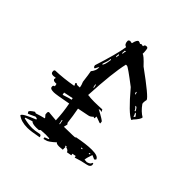

<svg xmlns="http://www.w3.org/2000/svg" viewBox="-201 -837 993 993"><g transform="rotate(45 295.5 -340.0)"><path d="M233.4 -591.8 238.3 -592.8V-596.7Q238.3 -603.5 242.2 -613.3L234.4 -611.3V-607.4ZM479.5 -102.5 487.3 -104.5 485.4 -109.4 478.5 -107.4ZM431.6 -93.8 439.5 -94.7 437.5 -99.6 429.7 -98.6ZM266.6 -104.5 261.7 -128.9 257.8 -127.9 262.7 -104.5ZM171.9 -223.6Q212.9 -237.3 219.7 -237.3L217.8 -247.1L166 -236.3L168 -223.6ZM507.8 -401.4 515.6 -407.2Q506.8 -423.8 501 -423.8H500L501 -418.9Q505.9 -412.1 507.8 -401.4ZM257.8 -362.3 253.9 -381.8 250 -379.9 253.9 -362.3ZM490.2 -426.8 495.1 -427.7 494.1 -432.6Q485.4 -449.2 479.5 -449.2L474.6 -448.2Q490.2 -434.6 490.2 -426.8ZM436.5 -490.2Q430.7 -498 430.7 -502.9H426.8L427.7 -493.2ZM202.1 -478.5Q211.9 -480.5 217.8 -525.4Q216.8 -529.3 213.9 -529.3H212.9V-526.4Q212.9 -513.7 201.2 -483.4ZM228.5 -556.6V-561.5Q228.5 -565.4 230.5 -571.3Q228.5 -576.2 224.6 -576.2V-569.3L223.6 -560.5Q224.6 -556.6 228.5 -556.6ZM161.1 27.3Q115.2 27.3 88.9 6.8V5.9Q88.9 -6.8 163.1 -36.1L162.1 -41Q154.3 -43.9 149.4 -43.9Q114.3 -27.3 110.4 -26.4L104.5 -35.2V-36.1Q104.5 -43.9 129.9 -59.6L138.7 -56.6Q164.1 -65.4 189.5 -71.3L188.5 -75.2L177.7 -87.9L176.8 -99.6Q176.8 -107.4 182.6 -109.4Q190.4 -109.4 237.3 -104.5Q235.4 -160.2 224.6 -214.8Q143.6 -199.2 127.9 -199.2Q102.5 -199.2 100.6 -209L99.6 -215.8Q99.6 -223.6 109.4 -225.6L106.4 -240.2H96.7Q84 -240.2 80.1 -249L82 -259.8L65.4 -257.8Q49.8 -257.8 47.9 -267.6L46.9 -274.4Q46.9 -282.2 52.7 -284.2Q113.3 -286.1 178.7 -297.9Q176.8 -304.7 171.9 -311.5L178.7 -317.4Q180.7 -311.5 191.4 -311.5L205.1 -312.5Q203.1 -327.1 195.3 -344.7Q189.5 -392.6 185.5 -412.1Q202.1 -432.6 202.1 -451.2L201.2 -459L189.5 -436.5H187.5Q180.7 -436.5 178.7 -449.2Q217.8 -570.3 226.6 -628.9Q209 -633.8 209 -657.2Q209 -664.1 219.7 -667Q224.6 -665 228.5 -665H233.4Q240.2 -695.3 251 -697.3Q263.7 -695.3 264.6 -691.4L271.5 -696.3Q279.3 -694.3 283.2 -694.3H285.2Q285.2 -707 298.8 -707Q306.6 -707 308.6 -700.7Q310.5 -694.3 311.5 -677.7V-665Q321.3 -665 361.3 -622.1Q492.2 -527.3 495.1 -510.7Q492.2 -499 492.2 -489.3L493.2 -481.4Q517.6 -447.3 543.9 -432.6V-431.6Q543.9 -418.9 515.6 -388.7Q515.6 -383.8 511.7 -381.8Q478.5 -394.5 389.6 -500Q305.7 -564.5 297.9 -564.5H290Q271.5 -487.3 262.7 -314.5L266.6 -315.4Q279.3 -312.5 309.6 -312.5Q333 -312.5 367.2 -314.5Q371.1 -308.6 374 -301.8L365.2 -304.7L352.5 -302.7Q408.2 -273.4 409.7 -267.1Q411.1 -260.7 411.1 -255.9L407.2 -254.9L372.1 -267.6V-262.7Q372.1 -258.8 370.1 -252L362.3 -255.9Q350.6 -243.2 338.9 -241.2L275.4 -228.5Q284.2 -182.6 289.1 -138.7L294.9 -130.9L290 -110.4Q372.1 -111.3 372.1 -113.3V-116.2Q436.5 -128.9 476.6 -128.9Q524.4 -128.9 528.3 -108.4L520.5 -101.6L498 -111.3Q486.3 -78.1 486.3 -67.4V-65.4H495.1L502.9 -64.5Q525.4 -71.3 525.4 -80.1V-82L532.2 -84L534.2 -74.2Q533.2 -59.6 512.7 -55.7Q476.6 -48.8 442.4 -37.1L440.4 -46.9L419.9 -43L421.9 -33.2L394.5 -28.3Q391.6 -40 374 -43.9L373 -48.8L364.3 -46.9Q366.2 -42 370.1 -42V-22.5L345.7 -20.5Q323.2 -20.5 322.3 -28.3Q288.1 2.9 274.4 4.9L259.8 8.8L257.8 -1L280.3 -9.8L279.3 -14.6L252 -15.6Q239.3 -15.6 217.8 -13.7L210.9 -6.8L192.4 -5.9Q164.1 -5.9 155.3 -15.6L116.2 -2.9V2Q150.4 10.7 179.7 10.7Q194.3 10.7 229.5 3.9Q238.3 3.9 240.2 16.6Q184.6 27.3 161.1 27.3Z"/></g></svg>

Font: Blackcraft
Style: Regular
Weight: 400
Designer: GGBotNet
Foundry: GGBotNet
Version: 1.00